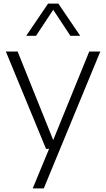

<svg xmlns="http://www.w3.org/2000/svg" viewBox="-20 -828 590 1068"><path d="M236 0 12.5 -541.5H78L276 -49L476.5 -541.5H538L223.5 220H162L253 0ZM126 -629 247.5 -808H304.5L426 -629H371.5L276 -773.5L180.5 -629Z"/></svg>

Font: Encode Sans SemiExpanded SemiExpanded Light
Style: Regular
Weight: 300
Width: 6
Designer: Multiple Designers
Foundry: Impallari Type
Version: Version 3.000; ttfautohint (v1.8.3) -l 8 -r 50 -G 200 -x 14 